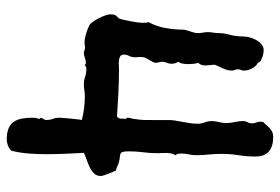

<svg xmlns="http://www.w3.org/2000/svg" viewBox="-149 -617 821 563"><g transform="rotate(90 261.5 -335.5)"><path d="M496.1 -221.2Q496.1 -208.5 488.8 -200.9Q481.4 -193.4 470.7 -188.2Q460 -183.1 448.5 -179.2Q437 -175.3 428.2 -170.9Q429.7 -143.1 430.9 -116Q432.1 -88.9 432.1 -61Q432.1 -34.7 430.2 -9.3Q428.2 16.1 421.9 42Q415 48.8 406 52Q397 55.2 388.2 55.2Q369.1 55.2 356.9 50Q344.7 44.9 337.6 35.2Q330.6 25.4 327.9 11.5Q325.2 -2.4 325.2 -20Q325.2 -24.4 325.7 -29.5Q326.2 -34.7 329.1 -39.1L325.2 -44.9Q326.7 -49.3 329.3 -53Q332 -56.6 332 -61Q332 -70.8 328.6 -79.6Q325.2 -88.4 325.2 -98.1Q325.2 -101.1 325.9 -111.3Q326.7 -121.6 327.9 -133.1Q329.1 -144.5 330.1 -154.1Q331.1 -163.6 332 -165Q297.4 -173.8 261.2 -173.8Q252.9 -173.8 244.4 -172.4Q235.8 -170.9 227.1 -170.9Q215.8 -170.9 205.1 -174.6Q194.3 -178.2 182.1 -178.2Q175.8 -178.2 174.3 -176Q172.9 -173.8 169.9 -173.8Q168.5 -176.8 164.1 -176.8Q156.2 -176.8 149.4 -173.8Q142.6 -170.9 134.8 -170.9Q130.9 -170.9 128.4 -172.4Q126 -173.8 122.1 -173.8Q117.7 -174.8 113 -173.8Q108.4 -172.9 103 -172.9Q98.1 -172.9 91.6 -174.3Q85 -175.8 78.1 -177.7Q71.3 -179.7 64.9 -182.1Q58.6 -184.6 54.2 -187Q49.3 -189.5 43.7 -197.5Q38.1 -205.6 33.2 -215.1Q28.3 -224.6 25.1 -233.9Q22 -243.2 22 -249Q22 -256.3 23.4 -260.3Q24.9 -264.2 26.9 -266.4Q28.8 -268.6 31.2 -270.8Q33.7 -272.9 35.2 -276.9Q36.6 -280.8 38.6 -289.8Q40.5 -298.8 42.5 -309.1Q44.4 -319.3 45.7 -328.6Q46.9 -337.9 46.9 -341.8Q46.9 -346.7 46.6 -351.6Q46.4 -356.4 44.9 -360.8Q57.1 -382.3 62 -409.4Q66.9 -436.5 66.9 -460Q66.9 -465.8 68.6 -471.4Q70.3 -477.1 72 -482.4Q73.7 -487.8 75.4 -493.4Q77.1 -499 77.1 -504.9Q77.1 -512.7 75.7 -519.5Q74.2 -526.4 74.2 -534.2Q74.2 -542.5 75.7 -550.5Q77.1 -558.6 77.1 -566.9Q77.1 -581.1 82 -598.9Q86.9 -616.7 86.9 -638.2Q86.9 -646 89.6 -656.5Q92.3 -667 97.4 -676.3Q102.5 -685.5 110.1 -691.9Q117.7 -698.2 127 -698.2Q135.3 -698.2 144.8 -695.3Q154.3 -692.4 161.1 -687L164.1 -681.2Q174.8 -675.8 180.9 -663.6Q187 -651.4 187 -640.1Q187 -635.3 185.1 -631.3Q183.1 -627.4 183.1 -623Q183.1 -617.7 185.1 -613.5Q187 -609.4 187 -605Q187 -592.8 180.7 -579.1Q174.3 -565.4 169.9 -555.2Q169.9 -547.4 170.9 -540Q171.9 -532.7 171.9 -524.9Q171.9 -514.6 164.1 -505.9Q166.5 -499 167.2 -491.7Q168 -484.4 168 -477.1Q168 -470.2 166.7 -461.9Q165.5 -453.6 161.1 -448.2Q167 -438.5 167 -428.2Q167 -420.4 164.1 -414.1Q161.1 -407.7 161.1 -400.9Q161.1 -395.5 162.6 -391.1Q164.1 -386.7 164.1 -381.8Q164.1 -377.9 161.9 -373.5Q159.7 -369.1 156.7 -364.3Q153.8 -359.4 151.1 -354.5Q148.4 -349.6 147.9 -345.2Q146.5 -338.9 147.2 -333Q147.9 -327.1 147.9 -320.8Q147.9 -311 144 -303.7Q140.1 -296.4 140.1 -288.1Q140.1 -280.8 144.8 -277.8Q149.4 -274.9 156 -273.9Q162.6 -272.9 169.7 -273.4Q176.8 -273.9 181.2 -273.9Q216.3 -273.9 251.5 -272.2Q286.6 -270.5 321.8 -268.1Q327.1 -272.5 327.6 -277.6Q328.1 -282.7 328.1 -289.1L329.1 -293.9Q325.2 -295.4 325.2 -299.8Q325.2 -304.7 327.1 -310.5Q329.1 -316.4 329.1 -321.8Q331.5 -334.5 331.8 -347.9Q332 -361.3 332 -374V-414.1Q331.5 -425.8 333.3 -437Q335 -448.2 337.2 -459.5Q339.4 -470.7 341.1 -481.9Q342.8 -493.2 342.8 -504.9Q342.8 -515.6 338.9 -525.4Q335 -535.2 335 -544.9Q335 -556.2 337.9 -566.4Q340.8 -576.7 340.8 -587.9Q340.8 -600.6 337.9 -613Q335 -625.5 335 -639.2Q335 -645 338.4 -650.9Q341.8 -656.7 341.8 -663.1Q341.8 -669.9 339.4 -676Q336.9 -682.1 336.9 -689Q336.9 -691.4 336.9 -692.9Q336.9 -694.3 337.9 -696.8Q343.8 -702.1 347.9 -707.3Q352.1 -712.4 356.7 -716.6Q361.3 -720.7 367.2 -723.4Q373 -726.1 381.8 -726.1Q409.2 -726.1 424.1 -713.4Q439 -700.7 439 -672.9Q439 -648.9 435.1 -624.5Q431.2 -600.1 431.2 -576.2Q431.2 -556.2 433.1 -537.4Q435.1 -518.6 435.1 -500Q435.1 -488.8 432.6 -478Q430.2 -467.3 430.2 -456.1Q430.2 -451.7 431.2 -447.3Q432.1 -442.9 435.1 -439Q431.6 -434.1 430.2 -427.5Q428.7 -420.9 428.5 -413.8Q428.2 -406.7 428.7 -399.7Q429.2 -392.6 429.2 -387.2Q429.2 -365.7 426.5 -345Q423.8 -324.2 423.8 -303.2Q423.8 -290.5 425.3 -285.4Q426.8 -280.3 430.4 -278.6Q434.1 -276.9 439.7 -276.6Q445.3 -276.4 454.1 -273.9Q460.9 -272.5 467 -269.3Q473.1 -266.1 480 -265.1Q481.4 -262.2 484.1 -256.1Q486.8 -250 489.5 -242.9Q492.2 -235.8 494.1 -229.7Q496.1 -223.6 496.1 -221.2Z"/></g></svg>

Font: Margarine
Style: Regular
Weight: 400
Designer: Astigmatic (AOETI)
Foundry: Astigmatic (AOETI)
Version: Version 1.000